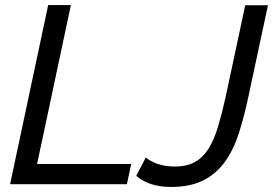

<svg xmlns="http://www.w3.org/2000/svg" viewBox="-20 -730 1082 761"><path d="M171 -710H261L127 -80H500L483 0H20ZM657 11Q572 11 520 -33L558 -106Q573 -92 603 -81Q633 -70 674 -70Q721 -70 753 -88Q785 -106 807 -141.5Q829 -177 844.5 -229Q860 -281 875 -349L952 -709H1042L965 -349Q948 -268 926.5 -201.5Q905 -135 871 -88Q837 -41 785.5 -15Q734 11 657 11Z"/></svg>

Font: PTCRaleway Medium
Style: Italic
Weight: 500
Italic angle: -12°
Designer: Matt McInerney, Pablo Impallari, Rodrigo Fuenzalida
Foundry: Matt McInerney, Pablo Impallari, Rodrigo Fuenzalida
Version: Version 3.000g; ttfautohint (v1.5) -l 8 -r 28 -G 28 -x 14 -D